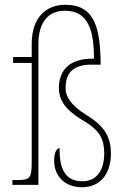

<svg xmlns="http://www.w3.org/2000/svg" viewBox="-20 -775 527 805"><path d="M324 10C397 10 445 -42 445 -132C445 -196 422 -244 345 -291C272 -336 255 -374 255 -405C255 -450 269 -504 363 -504H402C401 -658 377 -755 254 -755C177 -755 113 -706 113 -591V-536H35V-511H113V-100C113 -28 107 -20 52 -20H32V0H141V-590C141 -665 170 -730 252 -730C350 -730 374 -648 374 -529C264 -531 227 -474 227 -405C227 -340 276 -300 338 -264C398 -227 417 -191 417 -132C417 -59 384 -15 325 -15C261 -15 228 -57 230 -154C221 -154 207 -142 207 -100C207 -42 247 10 324 10Z"/></svg>

Font: Noto Serif Devanagari Condensed Thin
Style: Regular
Weight: 100
Width: 3
Designer: Universal Thirst, Indian Type Foundry and the Monotype Design Team
Foundry: Monotype Imaging Inc.
Version: Version 2.004